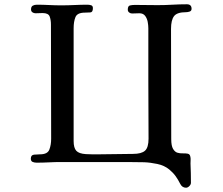

<svg xmlns="http://www.w3.org/2000/svg" viewBox="-20 -756 1040 897"><path d="M875 -715Q875 -705 866 -702Q857 -699 849 -699Q807 -699 793 -680.5Q779 -662 779 -621Q779 -493 779.5 -364Q780 -235 780 -106Q780 -75 788.5 -60.5Q797 -46 809 -42.5Q821 -39 834 -39.5Q847 -40 857 -38Q867 -36 869 -25Q871 -18 870.5 -9Q870 0 870 8Q871 30 871.5 52.5Q872 75 872 98Q872 106 864.5 113.5Q857 121 849 121Q831 121 822 103Q812 83 800.5 67Q789 51 771 36Q748 17 715 10Q682 3 653 2Q613 1 574 1Q535 1 495 1H265Q237 1 208.5 2.5Q180 4 151 4Q141 4 132.5 0.5Q124 -3 124 -15Q124 -32 139.5 -33.5Q155 -35 167 -35Q202 -35 210.5 -57Q219 -79 219 -108Q219 -242 218.5 -375Q218 -508 218 -641Q218 -663 212 -679Q206 -695 179 -695Q171 -695 162.5 -694.5Q154 -694 146 -694Q138 -694 131.5 -698.5Q125 -703 125 -712Q125 -725 133 -729.5Q141 -734 152 -734Q181 -734 209.5 -732.5Q238 -731 266 -731Q297 -731 327.5 -732.5Q358 -734 389 -734Q397 -734 405.5 -731.5Q414 -729 414 -718Q414 -699 402.5 -698Q391 -697 377 -697Q341 -697 332.5 -676Q324 -655 324 -624V-97Q324 -65 336.5 -51.5Q349 -38 381 -36Q396 -35 411 -35Q426 -35 441 -35Q481 -35 521 -36Q561 -37 601 -37Q641 -37 657.5 -52Q674 -67 674 -108Q674 -176 673.5 -243.5Q673 -311 673 -378V-624Q673 -638 670 -654Q667 -670 658 -682Q649 -694 631 -694Q623 -694 614 -693.5Q605 -693 597 -693Q589 -693 583 -698Q577 -703 577 -711Q577 -728 587 -730.5Q597 -733 610 -733Q637 -733 663.5 -732.5Q690 -732 717 -732Q751 -732 785 -734Q819 -736 853 -736Q875 -736 875 -715Z"/></svg>

Font: Kaisei Opti Medium
Style: Regular
Weight: 500
Designer: Font-Kai, 金井和夫
Foundry: KAZUO KANAI
Version: Version 5.003